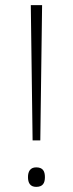

<svg xmlns="http://www.w3.org/2000/svg" viewBox="-20 -809 284 748"><path d="M137 -262 144 -789H100L107 -262ZM89 -119C89 -96 98 -81 121 -81C147 -81 155 -96 155 -119C155 -142 147 -157 121 -157C98 -157 89 -141 89 -119Z"/></svg>

Font: Noto Sans Kannada UI SemiCondensed ExtraLight
Style: Regular
Weight: 200
Width: 4
Designer: Jelle Bosma - Monotype Design Team
Foundry: Monotype Imaging Inc.
Version: Version 2.005